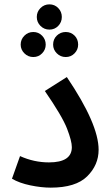

<svg xmlns="http://www.w3.org/2000/svg" viewBox="-20 -856 512 882"><path d="M35 -35Q69 -15 119.5 -4.5Q170 6 213 6Q328 6 380.5 -46Q433 -98 433 -168Q433 -286 287 -502L186 -438Q266 -322 288 -265Q310 -208 310 -180Q310 -110 205 -110Q136 -110 72 -139ZM207 -720Q231 -720 247.5 -737Q264 -754 264 -778Q264 -802 247.5 -819Q231 -836 207 -836Q183 -836 166 -819Q149 -802 149 -778Q149 -754 166 -737Q183 -720 207 -720ZM133 -594Q157 -594 173.5 -611Q190 -628 190 -651Q190 -675 173.5 -692Q157 -709 133 -709Q109 -709 92 -692Q75 -675 75 -651Q75 -628 92 -611Q109 -594 133 -594ZM282 -594Q306 -594 322.5 -611Q339 -628 339 -651Q339 -676 322.5 -692.5Q306 -709 282 -709Q258 -709 241 -692.5Q224 -676 224 -651Q224 -628 241 -611Q258 -594 282 -594Z"/></svg>

Font: Noto Sans Arabic UI SemiCondensed Semi
Style: Regular
Weight: 600
Width: 4
Designer: Nadine Chahine - Monotype Design Team
Foundry: Monotype Imaging Inc.
Version: Version 1.900